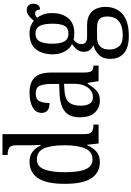

<svg xmlns="http://www.w3.org/2000/svg" viewBox="220 -1020 1039 1518"><g transform="rotate(-90 739.0 -260.5)"><path d="M218 10Q134 10 89.5 -56.5Q45 -123 45 -267Q45 -412 90 -479Q135 -546 220 -546Q269 -546 299.5 -521.5Q330 -497 348 -458H353Q351 -482 350.5 -510Q350 -538 350 -565V-650Q350 -695 329 -707Q308 -719 280 -719H273V-760H438V-111Q438 -66 457.5 -53.5Q477 -41 506 -41H514V0H364L354 -91H351Q331 -45 300 -17.5Q269 10 218 10ZM238 -48Q299 -48 324.5 -106Q350 -164 350 -267Q350 -374 325.5 -431Q301 -488 237 -488Q183 -488 160 -431Q137 -374 137 -266Q137 -156 160.5 -102Q184 -48 238 -48Z M702 10Q647 10 609 -29Q571 -68 571 -150Q571 -230 619 -268Q667 -306 765 -309L835 -312V-373Q835 -429 821.5 -463Q808 -497 759 -497Q712 -497 698 -466.5Q684 -436 684 -388Q606 -388 606 -450Q606 -497 650.5 -521.5Q695 -546 765 -546Q844 -546 884.5 -507Q925 -468 925 -372V-113Q925 -71 936.5 -56Q948 -41 977 -41H980V0H857L843 -87H837Q819 -59 801.5 -37Q784 -15 761 -2.5Q738 10 702 10ZM728 -45Q778 -45 807 -86Q836 -127 836 -191V-273L785 -270Q716 -266 689.5 -234.5Q663 -203 663 -144Q663 -98 678.5 -71.5Q694 -45 728 -45Z M1214 239Q1123 239 1078 200.5Q1033 162 1033 93Q1033 34 1065.5 2Q1098 -30 1140 -40Q1122 -49 1105.5 -67Q1089 -85 1089 -117Q1089 -147 1106 -169.5Q1123 -192 1150 -210Q1112 -229 1090.5 -270Q1069 -311 1069 -361Q1069 -447 1110 -496.5Q1151 -546 1235 -546Q1267 -546 1292.5 -536.5Q1318 -527 1334 -512Q1342 -521 1354.5 -534Q1367 -547 1383 -557.5Q1399 -568 1419 -568Q1445 -568 1457 -552.5Q1469 -537 1469 -516Q1469 -495 1458 -479Q1447 -463 1423 -463Q1423 -478 1415.5 -490Q1408 -502 1394 -502Q1383 -502 1374.5 -498Q1366 -494 1358 -487Q1373 -467 1384 -438.5Q1395 -410 1395 -365Q1395 -290 1355.5 -241Q1316 -192 1235 -192Q1224 -192 1209 -193.5Q1194 -195 1185 -198Q1172 -188 1161 -172.5Q1150 -157 1150 -134Q1150 -91 1207 -91H1299Q1351 -91 1383 -71.5Q1415 -52 1429.5 -19Q1444 14 1444 54Q1444 139 1387.5 189Q1331 239 1214 239ZM1233 -238Q1276 -238 1293.5 -268.5Q1311 -299 1311 -365Q1311 -434 1293 -466.5Q1275 -499 1232 -499Q1190 -499 1171.5 -465.5Q1153 -432 1153 -364Q1153 -300 1172 -269Q1191 -238 1233 -238ZM1216 191Q1275 191 1308 174.5Q1341 158 1354.5 130.5Q1368 103 1368 69Q1368 23 1346.5 5.5Q1325 -12 1285 -12H1198Q1175 -12 1154.5 -3.5Q1134 5 1120.5 26Q1107 47 1107 87Q1107 131 1131.5 161Q1156 191 1216 191Z"/></g></svg>

Font: Noto Serif Condensed
Style: Regular
Weight: 400
Width: 3
Designer: Monotype Design Team
Foundry: Monotype Imaging Inc.
Version: Version 2.013; ttfautohint (v1.8.4.7-5d5b)